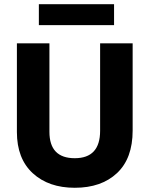

<svg xmlns="http://www.w3.org/2000/svg" viewBox="-20 -879 708 909"><path d="M454 -260V-674H608V-261Q608 -129 534 -59.5Q460 10 334 10Q210 10 135 -59Q60 -128 60 -254V-674H214V-255Q214 -130 334 -130Q454 -130 454 -260ZM520 -760H164V-859H520Z"/></svg>

Font: Hind Bold
Style: Regular
Weight: 700
Designer: Manushi Parikh, Satya Rajpurohit
Foundry: Indian Type Foundry
Version: Version 1.201;PS 1.0;hotconv 1.0.78;makeotf.lib2.5.61930; tt